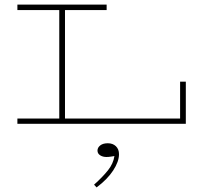

<svg xmlns="http://www.w3.org/2000/svg" viewBox="-20 -540 882 839"><path d="M446 -496H264V-22H767V-183H792V1H56V-22H239V-496H56V-520H446ZM451 86Q473 86 486.5 99Q500 112 500 134Q500 166 474.5 205Q449 244 402 279L391 267Q429 233 452 204Q475 175 480 142Q472 143 463.5 144.5Q455 146 445 146Q429 146 417.5 138.5Q406 131 406 118Q406 105 418 95.5Q430 86 451 86Z"/></svg>

Font: BhuTuka Expanded One
Style: Regular
Weight: 400
Designer: Erin McLaughlin
Version: Version 1.000; ttfautohint (v1.8.3)